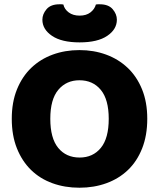

<svg xmlns="http://www.w3.org/2000/svg" viewBox="-20 -859 743 897"><path d="M668 -304Q668 -226 644 -165.5Q620 -105 577.5 -64.5Q535 -24 477 -3Q419 18 351 18Q283 18 225 -3Q167 -24 125 -65Q83 -106 59 -166Q35 -226 35 -304Q35 -382 59.5 -442Q84 -502 126.5 -542.5Q169 -583 226.5 -604Q284 -625 351 -625Q418 -625 475.5 -604Q533 -583 576 -542.5Q619 -502 643.5 -442Q668 -382 668 -304ZM488 -304Q488 -394 451 -439Q414 -484 351 -484Q290 -484 252.5 -439.5Q215 -395 215 -304Q215 -213 252 -168Q289 -123 352 -123Q414 -123 451 -168Q488 -213 488 -304ZM352 -786Q383 -786 402.5 -801Q422 -816 428 -838Q433 -839 437 -839Q441 -839 446 -839Q487 -839 506.5 -816Q526 -793 526 -767Q526 -722 481 -691.5Q436 -661 352 -661Q268 -661 223 -691.5Q178 -722 178 -767Q178 -793 197.5 -816Q217 -839 258 -839Q263 -839 267 -839Q271 -839 276 -838Q281 -816 301 -801Q321 -786 352 -786Z"/></svg>

Font: Baloo Thambi 2 ExtraBold
Style: Regular
Weight: 800
Designer: Aadarsh Rajan and Ek Type
Foundry: Ek Type
Version: Version 1.640;hotconv 1.0.111;makeotfexe 2.5.65597; ttfautoh